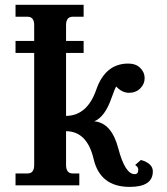

<svg xmlns="http://www.w3.org/2000/svg" viewBox="-20 -752 678 779"><path d="M248 -281.7Q334 -282.7 370.6 -388.2Q407.2 -494.1 500.5 -494.1Q531.2 -494.1 549.1 -476.3Q566.9 -458.5 566.9 -435.1Q566.9 -411.1 549.1 -393.3Q531.2 -375.5 503.4 -375.5Q475.1 -375.5 451.7 -400.9Q447.3 -396.5 432.6 -355Q405.8 -277.3 362.3 -259.8Q432.6 -253.9 460 -149.7Q487.3 -45.4 526.4 -45.4Q541 -45.4 541 -63.5Q541 -74.7 528.3 -82.5L551.8 -103Q600.1 -88.9 600.1 -56.6Q600.1 6.3 506.3 6.3Q386.2 6.3 359.9 -106.9Q333.5 -219.2 248 -219.7V-82.5Q248 -48.3 274.9 -48.3H301.8V0H43V-48.3H91.8Q118.7 -48.3 118.7 -82.5V-537.1H43V-585.9H118.7V-649.9Q118.7 -684.1 91.8 -684.1H43V-732.4H319.3V-684.1H274.9Q248 -684.1 248 -649.9V-585.9H319.3V-537.1H248Z"/></svg>

Font: Munson
Style: Bold
Weight: 700
Designer: Paul James MIller
Foundry: High-Logic / Made with FontCreator
Version: Version 2.10;May 5, 2019;FontCreator 11.5.0.2430 64-bit